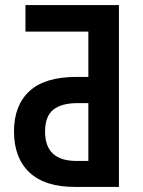

<svg xmlns="http://www.w3.org/2000/svg" viewBox="-20 -734 562 754"><path d="M273 0Q156 0 95.5 -57Q35 -114 35 -218Q35 -320 95.5 -376Q156 -432 281 -432H327V-610H80V-714H447V0ZM280 -102H327V-329H285Q221 -329 189 -303Q157 -277 157 -217Q157 -102 280 -102Z"/></svg>

Font: Noto Sans Condensed SemiBold
Style: Regular
Weight: 600
Width: 3
Designer: Monotype Design Team
Foundry: Monotype Imaging Inc.
Version: Version 2.013; ttfautohint (v1.8.4.7-5d5b)